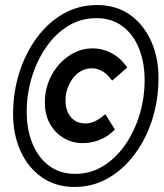

<svg xmlns="http://www.w3.org/2000/svg" viewBox="-20 -731 649 762"><path d="M309 -163Q266 -163 232 -183.5Q198 -204 178 -240Q158 -276 158 -324Q158 -382 184 -431Q210 -480 253.5 -509.5Q297 -539 347 -539Q387 -539 423 -520Q459 -501 485 -463L425 -411Q409 -434 388.5 -447Q368 -460 344 -460Q315 -460 291.5 -442.5Q268 -425 254 -395.5Q240 -366 240 -332Q240 -291 261.5 -266Q283 -241 319 -241Q357 -241 398 -278L436 -217Q410 -190 377 -176.5Q344 -163 309 -163ZM276 11Q201 11 146 -27.5Q91 -66 61.5 -131.5Q32 -197 32 -278Q32 -366 57 -444Q82 -522 127 -582.5Q172 -643 232.5 -677Q293 -711 365 -711Q441 -711 495.5 -672.5Q550 -634 579.5 -568.5Q609 -503 609 -422Q609 -334 584 -256Q559 -178 513.5 -117.5Q468 -57 407.5 -23Q347 11 276 11ZM279 -41Q339 -41 389.5 -72Q440 -103 477 -156.5Q514 -210 534 -276.5Q554 -343 554 -412Q554 -483 531.5 -539Q509 -595 466 -627Q423 -659 362 -659Q301 -659 250.5 -628Q200 -597 163 -543.5Q126 -490 106 -423.5Q86 -357 86 -288Q86 -217 109 -161Q132 -105 175 -73Q218 -41 279 -41Z"/></svg>

Font: Red Hat Mono SemiBold
Style: Italic
Weight: 600
Italic angle: -12°
Monospace: yes
Designer: Pentagram, MCKL
Foundry: MCKL
Version: Version 1.030